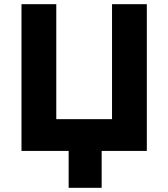

<svg xmlns="http://www.w3.org/2000/svg" viewBox="-20 -720 803 916"><path d="M82.5 0V-700H248.5V-151.5H514.5V-700H680.5V0H465V176H307.5V0Z"/></svg>

Font: Geologica
Style: Bold
Weight: 700
Designer: Sindre Bremnes, Frode Helland
Foundry: Monokrom Skriftforlag AS
Version: Version 1.010; ttfautohint (v1.8.4.7-5d5b);gftools[0.9.28]